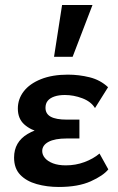

<svg xmlns="http://www.w3.org/2000/svg" viewBox="-20 -731 468 764"><path d="M214 13Q167 13 126 1.5Q85 -10 60.5 -35.5Q36 -61 36 -104Q36 -166 90 -198Q144 -230 232 -230V-194Q184 -194 143 -203.5Q102 -213 76.5 -236Q51 -259 51 -299Q51 -337 74.5 -367.5Q98 -398 143 -416Q188 -434 250 -434Q294 -434 336.5 -423.5Q379 -413 410 -384L358 -301Q342 -327 307.5 -340Q273 -353 238 -353Q214 -353 196.5 -347Q179 -341 170 -330Q161 -319 161 -302Q161 -278 182 -266.5Q203 -255 246 -255H296V-180H246Q198 -180 173 -166.5Q148 -153 148 -130Q148 -115 159 -102Q170 -89 191 -81Q212 -73 242 -73Q281 -73 316 -86Q351 -99 376 -120L411 -57Q391 -32 341 -9.5Q291 13 214 13ZM195 -505 227 -711H348L269 -505Z"/></svg>

Font: Ysabeau Office
Style: Bold
Weight: 700
Designer: Christian Thalmann (Catharsis Fonts)
Version: Version 2.001;gftools[0.9.30]; featfreeze: tnum,lnum,ss02